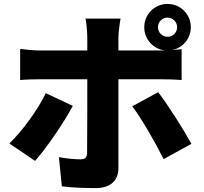

<svg xmlns="http://www.w3.org/2000/svg" viewBox="-20 -895 1040 981"><path d="M214 -419C172 -332 95 -227 28 -162L159 -73C212 -131 304 -264 352 -354ZM787 -756C787 -783 809 -805 836 -805C863 -805 885 -783 885 -756C885 -729 863 -707 836 -707C809 -707 787 -729 787 -756ZM801 -490C830 -490 874 -489 908 -486V-644C895 -642 878 -641 859 -639C914 -650 955 -698 955 -756C955 -822 902 -875 836 -875C770 -875 717 -822 717 -756C717 -694 764 -643 825 -637C816 -637 807 -637 800 -637H585V-703C585 -730 593 -786 596 -800H417C421 -781 426 -732 426 -704V-637H186C155 -637 114 -641 83 -645V-486C112 -489 156 -490 186 -490H426C426 -437 426 -143 425 -115C424 -89 415 -81 390 -81C366 -81 323 -84 281 -92L296 57C352 64 410 66 470 66C547 66 585 25 585 -36V-490ZM656 -352C702 -291 771 -172 816 -82L958 -160C918 -233 838 -360 788 -424Z"/></svg>

Font: Noto Sans CJK KR Black
Style: Regular
Weight: 900
Designer: Ryoko NISHIZUKA (kana & ideographs); Paul D. Hunt (Latin, Greek & Cyrillic); Wenlong ZHANG (bopomofo); Sandoll Communica
Foundry: Adobe Systems Incorporated
Version: Version 1.004;PS 1.004;hotconv 1.0.82;makeotf.lib2.5.63406